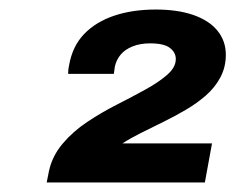

<svg xmlns="http://www.w3.org/2000/svg" viewBox="-20 -823 494 403"><path d="M78 -440 83 -465Q90 -496 111.5 -521.5Q133 -547 163 -567Q193 -587 225.5 -603.5Q258 -620 286 -635.5Q314 -651 331.5 -666.5Q349 -682 349 -699Q349 -713 336.5 -722.5Q324 -732 295 -732Q274 -732 258 -725.5Q242 -719 233 -708Q224 -697 221 -683L219 -668H123Q123 -673 123.5 -677.5Q124 -682 125 -686Q132 -726 156.5 -751.5Q181 -777 219.5 -790Q258 -803 307 -803Q353 -803 386 -791.5Q419 -780 436.5 -758.5Q454 -737 454 -708Q454 -682 442.5 -660.5Q431 -639 412 -622.5Q393 -606 370 -592.5Q347 -579 322.5 -567Q298 -555 276 -544Q254 -533 237 -522H425L410 -440Z"/></svg>

Font: Archivo SemiExpanded ExtraBold
Style: Italic
Weight: 800
Width: 6
Italic angle: -10°
Designer: Hector Gatti
Foundry: Omnibus-Type
Version: Version 2.001